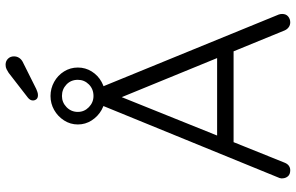

<svg xmlns="http://www.w3.org/2000/svg" viewBox="-206 -853 1060 688"><g transform="rotate(-90 324.0 -509.0)"><path d="M324 -662Q297 -662 274 -675Q251 -688 236.5 -710.5Q222 -733 222 -760Q222 -787 236.5 -809.5Q251 -832 274 -845Q297 -858 324 -858Q351 -858 374.5 -845Q398 -832 412 -809.5Q426 -787 426 -760Q426 -733 412 -710.5Q398 -688 374.5 -675Q351 -662 324 -662ZM324 -704Q349 -704 365.5 -720.5Q382 -737 382 -760Q382 -785 365 -801Q348 -817 324 -817Q301 -817 284 -800.5Q267 -784 267 -760Q267 -737 284 -720.5Q301 -704 324 -704ZM328 -623 85 -19Q81 -9 74 -4Q67 1 58 1Q44 1 37 -6.5Q30 -14 29 -25Q28 -30 30 -37L294 -683Q299 -694 306.5 -698.5Q314 -703 324 -703Q334 -703 341.5 -697.5Q349 -692 353 -683L616 -40Q618 -34 618 -28Q618 -14 609 -6.5Q600 1 588 1Q578 1 570.5 -4.5Q563 -10 559 -19L310 -627ZM143 -202 168 -261H478L490 -202ZM327 -903Q317 -903 312.5 -908.5Q308 -914 308 -921Q308 -926 310.5 -930.5Q313 -935 318 -939L407 -1008Q413 -1012 420 -1015.5Q427 -1019 436 -1019Q449 -1019 457.5 -1010.5Q466 -1002 466 -989Q466 -979 461 -971Q456 -963 447 -958L349 -909Q344 -907 338.5 -905Q333 -903 327 -903Z"/></g></svg>

Font: zvoove
Style: Regular
Weight: 400
Designer: Vernon Adams (Nunito) & Andrew Paglinawan (Quicksand)
Foundry: zvoove
Version: Version 3.006